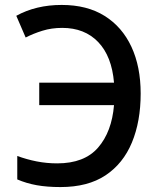

<svg xmlns="http://www.w3.org/2000/svg" viewBox="-20 -747 640 778"><path d="M225 11Q171 11 129 3.5Q87 -4 50 -20V-115Q88 -101 128.5 -93Q169 -85 212 -85Q322 -85 377.5 -149Q433 -213 442 -321H139V-412H442Q433 -519 378 -576.5Q323 -634 232 -634Q189 -634 152 -622.5Q115 -611 84 -595L46 -683Q126 -727 230 -727Q333 -727 404 -682.5Q475 -638 512.5 -557.5Q550 -477 550 -368Q550 -255 514.5 -169.5Q479 -84 407.5 -36.5Q336 11 225 11Z"/></svg>

Font: Noto Sans Mono Medium
Style: Regular
Weight: 500
Designer: Monotype Design Team
Foundry: Monotype Imaging Inc.
Version: Version 2.014